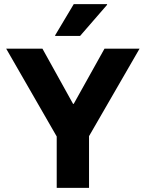

<svg xmlns="http://www.w3.org/2000/svg" viewBox="-20 -911 707 931"><path d="M255 0V-249.2L10 -675H185.8L334.2 -407.5H337.5L486.7 -675H656.7L411.7 -250.8V0ZM247.5 -736.7V-740L337.5 -890.8H499.2V-887.5L368.3 -736.7Z"/></svg>

Font: Funnel Display ExtraBold
Style: Regular
Weight: 800
Designer: NORD ID, Kristian Moeller
Foundry: Dicotype
Version: Version 1.000